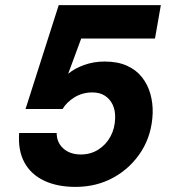

<svg xmlns="http://www.w3.org/2000/svg" viewBox="-20 -720 667 752"><path d="M276 12Q204 12 152.5 -12.5Q101 -37 75.5 -84Q50 -131 55 -199H202Q202 -162 228 -138.5Q254 -115 297 -115Q335 -115 365 -134Q395 -153 412.5 -185Q430 -217 431 -257Q432 -287 421.5 -309.5Q411 -332 391 -345Q371 -358 342 -358Q303 -358 272 -339Q241 -320 225 -293H80L210 -700H610L587 -569H298L247 -431Q272 -452 309.5 -465.5Q347 -479 390 -479Q441 -479 477.5 -462.5Q514 -446 536.5 -417Q559 -388 569 -352Q579 -316 578 -277Q575 -193 534 -128Q493 -63 426 -25.5Q359 12 276 12Z"/></svg>

Font: DM Sans 16pt Black
Style: Italic
Weight: 900
Italic angle: -10°
Version: Version 4.004;gftools[0.9.30]